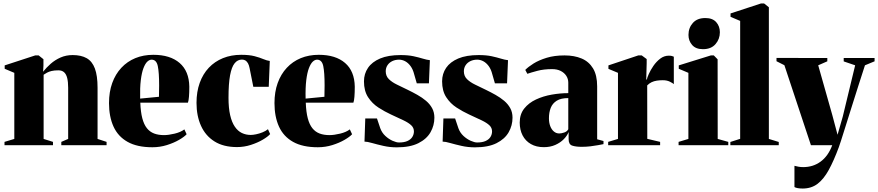

<svg xmlns="http://www.w3.org/2000/svg" viewBox="-20 -837 5062 1107"><path d="M62.5 -36V-417L7 -440.5V-460L183 -517.5H203L230.5 -495.5V-458.5L228.5 -423.5Q247.5 -447.5 272.5 -469.5Q297.5 -491.5 329.2 -505.5Q361 -519.5 399 -519.5Q448 -519.5 479.8 -501.5Q511.5 -483.5 527 -442.2Q542.5 -401 542.5 -331V-36L594.5 -19V0H333.5V-19L373 -36V-331Q373 -364.5 367.5 -386.8Q362 -409 349.8 -420.2Q337.5 -431.5 317 -431.5Q293.5 -431.5 277.8 -427.8Q262 -424 251 -418Q240 -412 231.5 -406V-36L285.5 -19V0H6V-19Z M858.5 12Q771 12 715.8 -19Q660.5 -50 634.5 -107.2Q608.5 -164.5 608.5 -242.5Q608.5 -307 627 -358.2Q645.5 -409.5 679.5 -446Q713.5 -482.5 760.2 -501.8Q807 -521 864 -521Q961 -521 1015.5 -474Q1070 -427 1071.5 -337.5Q1071.5 -303 1069.5 -279.2Q1067.5 -255.5 1063.5 -245H789Q791 -191 800.5 -155Q810 -119 827 -97.8Q844 -76.5 868.8 -67.2Q893.5 -58 925.5 -58Q952 -58 987 -66.5Q1022 -75 1043 -91L1056 -63Q1042.5 -48 1012.2 -30.5Q982 -13 942 -0.5Q902 12 858.5 12ZM788 -268.5 896.5 -279Q897 -296.5 897 -311.8Q897 -327 897.5 -344.5Q897.5 -419 889.8 -456Q882 -493 854 -493Q841.5 -493 829.2 -481.5Q817 -470 807 -443.8Q797 -417.5 791.8 -374.5Q786.5 -331.5 788 -268.5Z M1346.5 11Q1268.5 11 1216.8 -21.5Q1165 -54 1139 -111.5Q1113 -169 1113 -244Q1113 -308 1131.5 -359.2Q1150 -410.5 1184 -446.5Q1218 -482.5 1265.5 -501.8Q1313 -521 1370.5 -521Q1417.5 -521 1447.8 -513Q1478 -505 1498.5 -496.2Q1519 -487.5 1535.5 -485.5L1529.5 -336.5H1440.5L1419 -444.5Q1416 -460.5 1410 -471.5Q1404 -482.5 1395.5 -488Q1387 -493.5 1375 -493.5Q1350 -493.5 1332.8 -472.2Q1315.5 -451 1306.5 -402.8Q1297.5 -354.5 1297.5 -273.5Q1297.5 -214 1307 -173Q1316.5 -132 1333.8 -106.8Q1351 -81.5 1374.5 -70.2Q1398 -59 1425.5 -59Q1438.5 -59 1456.8 -62.8Q1475 -66.5 1493.5 -74Q1512 -81.5 1525 -92L1537.5 -64Q1524.5 -49 1494.8 -31.5Q1465 -14 1426.2 -1.5Q1387.5 11 1346.5 11Z M1812.5 12Q1725 12 1669.8 -19Q1614.5 -50 1588.5 -107.2Q1562.5 -164.5 1562.5 -242.5Q1562.5 -307 1581 -358.2Q1599.5 -409.5 1633.5 -446Q1667.5 -482.5 1714.2 -501.8Q1761 -521 1818 -521Q1915 -521 1969.5 -474Q2024 -427 2025.5 -337.5Q2025.5 -303 2023.5 -279.2Q2021.5 -255.5 2017.5 -245H1743Q1745 -191 1754.5 -155Q1764 -119 1781 -97.8Q1798 -76.5 1822.8 -67.2Q1847.5 -58 1879.5 -58Q1906 -58 1941 -66.5Q1976 -75 1997 -91L2010 -63Q1996.5 -48 1966.2 -30.5Q1936 -13 1896 -0.5Q1856 12 1812.5 12ZM1742 -268.5 1850.5 -279Q1851 -296.5 1851 -311.8Q1851 -327 1851.5 -344.5Q1851.5 -419 1843.8 -456Q1836 -493 1808 -493Q1795.5 -493 1783.2 -481.5Q1771 -470 1761 -443.8Q1751 -417.5 1745.8 -374.5Q1740.5 -331.5 1742 -268.5Z M2267.5 12.5Q2227.5 12.5 2191 4.2Q2154.5 -4 2126 -12.2Q2097.5 -20.5 2081.5 -20.5L2086 -154H2153.5L2172.5 -97.5Q2182 -71.5 2201.8 -53.2Q2221.5 -35 2243.5 -25.2Q2265.5 -15.5 2280.5 -15.5Q2310 -15.5 2329 -24Q2348 -32.5 2357.2 -47.2Q2366.5 -62 2366.5 -79.5Q2366.5 -100 2351.2 -114.5Q2336 -129 2306.5 -143.2Q2277 -157.5 2234 -177Q2198 -193.5 2162 -216.8Q2126 -240 2102.2 -276.5Q2078.5 -313 2078.5 -368Q2078.5 -411.5 2101.8 -445.8Q2125 -480 2171.8 -499.8Q2218.5 -519.5 2289.5 -519.5Q2333 -519.5 2364 -512.8Q2395 -506 2417.8 -499Q2440.5 -492 2458.5 -490L2453 -356.5H2383L2368 -408.5Q2361 -437 2347.2 -455.8Q2333.5 -474.5 2316.2 -483.8Q2299 -493 2281 -493Q2259 -493 2241.5 -484.5Q2224 -476 2214 -460.8Q2204 -445.5 2204 -426Q2204 -398.5 2222 -380.8Q2240 -363 2268.8 -349.2Q2297.5 -335.5 2330 -319.5Q2359 -305.5 2386.5 -290Q2414 -274.5 2436.2 -255.8Q2458.5 -237 2471.5 -213.2Q2484.5 -189.5 2484.5 -158.5Q2484.5 -113.5 2462.2 -74.5Q2440 -35.5 2392.2 -11.5Q2344.5 12.5 2267.5 12.5Z M2718 12.5Q2678 12.5 2641.5 4.2Q2605 -4 2576.5 -12.2Q2548 -20.5 2532 -20.5L2536.5 -154H2604L2623 -97.5Q2632.5 -71.5 2652.2 -53.2Q2672 -35 2694 -25.2Q2716 -15.5 2731 -15.5Q2760.5 -15.5 2779.5 -24Q2798.5 -32.5 2807.8 -47.2Q2817 -62 2817 -79.5Q2817 -100 2801.8 -114.5Q2786.5 -129 2757 -143.2Q2727.5 -157.5 2684.5 -177Q2648.5 -193.5 2612.5 -216.8Q2576.5 -240 2552.8 -276.5Q2529 -313 2529 -368Q2529 -411.5 2552.2 -445.8Q2575.5 -480 2622.2 -499.8Q2669 -519.5 2740 -519.5Q2783.5 -519.5 2814.5 -512.8Q2845.5 -506 2868.2 -499Q2891 -492 2909 -490L2903.5 -356.5H2833.5L2818.5 -408.5Q2811.5 -437 2797.8 -455.8Q2784 -474.5 2766.8 -483.8Q2749.5 -493 2731.5 -493Q2709.5 -493 2692 -484.5Q2674.5 -476 2664.5 -460.8Q2654.5 -445.5 2654.5 -426Q2654.5 -398.5 2672.5 -380.8Q2690.5 -363 2719.2 -349.2Q2748 -335.5 2780.5 -319.5Q2809.5 -305.5 2837 -290Q2864.5 -274.5 2886.8 -255.8Q2909 -237 2922 -213.2Q2935 -189.5 2935 -158.5Q2935 -113.5 2912.8 -74.5Q2890.5 -35.5 2842.8 -11.5Q2795 12.5 2718 12.5Z M3115.5 11.5Q3072 11.5 3040.8 -6.5Q3009.5 -24.5 2993 -56.5Q2976.5 -88.5 2976.5 -130.5Q2976.5 -178.5 3002.5 -211.2Q3028.5 -244 3070.5 -263.5Q3112.5 -283 3161.5 -291.5Q3210.5 -300 3256.5 -300V-360.5Q3256.5 -382 3245 -399.8Q3233.5 -417.5 3212.8 -428Q3192 -438.5 3163 -438.5Q3115 -438.5 3077.8 -428.5Q3040.5 -418.5 3020.5 -411.5L3008.5 -434Q3025.5 -451.5 3056.2 -470.8Q3087 -490 3131.8 -503.8Q3176.5 -517.5 3235 -517.5Q3291 -517.5 3333.2 -499.8Q3375.5 -482 3399.2 -442.8Q3423 -403.5 3423 -339V-34L3459.5 -24V-6Q3449 -4 3429.2 -0.2Q3409.5 3.5 3385 6.5Q3360.5 9.5 3334.5 9.5Q3299.5 9.5 3279 2.5Q3258.5 -4.5 3258.5 -34.5V-76Q3250.5 -55 3230.8 -34.8Q3211 -14.5 3181.8 -1.5Q3152.5 11.5 3115.5 11.5ZM3204.5 -67.5Q3216.5 -67.5 3233 -73Q3249.5 -78.5 3256.5 -92V-271.5Q3214 -271.5 3189.8 -256.2Q3165.5 -241 3155.2 -214.8Q3145 -188.5 3145 -155Q3145 -129.5 3152.5 -109.8Q3160 -90 3173.5 -78.8Q3187 -67.5 3204.5 -67.5Z M3486.5 0V-19L3543 -36V-417L3488 -440V-460L3660 -517.5H3680L3708.5 -496.5V-472.5L3706 -378.5H3709.5Q3711 -388.5 3720.8 -410.5Q3730.5 -432.5 3747.2 -457Q3764 -481.5 3786.5 -498.8Q3809 -516 3836 -516Q3847 -516 3853.8 -514.2Q3860.5 -512.5 3865 -510V-352Q3858.5 -358 3841.8 -366.2Q3825 -374.5 3801.5 -374.5Q3783 -374.5 3766.8 -372Q3750.5 -369.5 3736.8 -363Q3723 -356.5 3711.5 -344.5L3712 -36.5L3786 -19V0Z M3892.5 0V-19L3949 -36V-417L3893.5 -440.5V-460L4078.5 -517.5H4095.5L4117.5 -495L4118 -36L4179 -19V0ZM4032.5 -553.5Q3991.5 -553.5 3970.5 -577.8Q3949.5 -602 3949.5 -635.5Q3949.5 -676.5 3974.8 -704.8Q4000 -733 4046.5 -733H4047.5Q4088.5 -733 4109.5 -709.2Q4130.5 -685.5 4130.5 -651Q4130.5 -611.5 4105.2 -582.5Q4080 -553.5 4033.5 -553.5Z M4247.5 -36.5V-716.5L4192 -740V-759.5L4367.5 -817H4385.5L4413 -795V-36L4470 -18.5V0H4191V-18.5Z M4608 250Q4592.5 250 4579.8 247.8Q4567 245.5 4560.5 241.5V119Q4570.5 122 4583.8 124.2Q4597 126.5 4611 126.5Q4639 126.5 4664 118.8Q4689 111 4710.8 95.2Q4732.5 79.5 4749.5 55.8Q4766.5 32 4778.5 0H4655.5L4502.5 -461L4457 -484V-503L4750 -502.5V-483.5L4697.5 -460.5L4778.5 -174.5L4809 -60L4839 -164.5L4910.5 -460.5L4844.5 -483V-502.5H5022.5V-483.5L4967 -460.5Q4948.5 -404 4928.5 -341Q4908.5 -278 4889.5 -217.8Q4870.5 -157.5 4854.8 -107.5Q4839 -57.5 4828.8 -25.2Q4818.5 7 4816 12.5Q4787.5 89.5 4758.5 142.5Q4729.5 195.5 4693.8 222.8Q4658 250 4608 250Z"/></svg>

Font: Merriweather 144pt Black
Style: Regular
Weight: 900
Version: Version 2.100